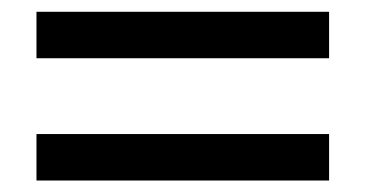

<svg xmlns="http://www.w3.org/2000/svg" viewBox="-20 -445 626 329"><path d="M42.5 -345.2V-424.8H543.9V-345.2ZM42.5 -135.7V-215.3H543.9V-135.7Z"/></svg>

Font: Sancreek
Style: Regular
Weight: 400
Designer: Vernon Adams
Foundry: Vernon Adams
Version: Version 1.100; ttfautohint (v1.8.4.7-5d5b)